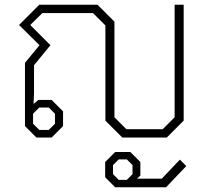

<svg xmlns="http://www.w3.org/2000/svg" viewBox="-20 -578 882 807"><path d="M85 -48V-314L146 -388L60 -473L145 -558H390L461 -487V-85L511 -35H664L714 -85V-558H752V-71L681 0H494L423 -71V-471L371 -523H158L107 -473L192 -388L123 -304V-183L121 -141L141 -158H197L245 -110V-48L197 0H133ZM185 -32 211 -58V-100L185 -126H145L119 -100V-58L145 -32ZM422 167V103L464 61H528L570 103V160L556 173H660L736 93L763 120L678 209H464ZM513 178 537 154V116L513 92H479L455 116V154L479 178Z"/></svg>

Font: Chakra Petch ExtraLight
Style: Regular
Weight: 275
Designer: Katatrad Aksorn Co.,Ltd.
Foundry: Cadson Demak Co.,Ltd.
Version: Version 1.000; ttfautohint (v1.6)